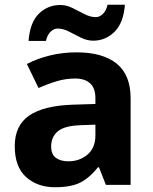

<svg xmlns="http://www.w3.org/2000/svg" viewBox="-20 -777 644 807"><path d="M302 -557Q412 -557 470.5 -509.5Q529 -462 529 -364V0H425L396 -74H392Q357 -30 318 -10Q279 10 211 10Q138 10 90 -32.5Q42 -75 42 -163Q42 -250 103 -291.5Q164 -333 286 -337L381 -340V-364Q381 -407 358.5 -427Q336 -447 296 -447Q256 -447 218 -435.5Q180 -424 142 -407L93 -508Q137 -531 190.5 -544Q244 -557 302 -557ZM323 -251Q251 -249 223 -225Q195 -201 195 -162Q195 -128 215 -113.5Q235 -99 267 -99Q315 -99 348 -127.5Q381 -156 381 -208V-253ZM100 -605Q106 -683 143.5 -719.5Q181 -756 233 -756Q260 -756 285.5 -743Q311 -730 335.5 -717.5Q360 -705 383 -705Q398 -705 412 -718Q426 -731 432 -757H505Q499 -680 461 -643Q423 -606 372 -606Q346 -606 320.5 -618.5Q295 -631 270.5 -644Q246 -657 222 -657Q207 -657 193 -644Q179 -631 173 -605Z"/></svg>

Font: Noto Sans New Tai Lue
Style: Regular
Weight: 400
Designer: Monotype Design Team
Foundry: Monotype Imaging Inc.
Version: Version 2.003